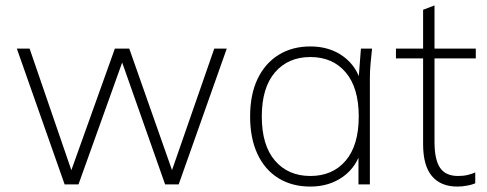

<svg xmlns="http://www.w3.org/2000/svg" viewBox="-20 -679 1794 707"><path d="M218 0 42 -500H89L256 -14H229L403 -500H456L627 -14H600L769 -500H815L638 0H588L415 -491H445L269 0Z M1123 8Q1055 8 1005 -23Q955 -54 928 -112Q901 -170 901 -250Q901 -331 928.5 -388.5Q956 -446 1006 -477Q1056 -508 1123 -508Q1194 -508 1244.5 -471Q1295 -434 1311 -369H1299L1309 -500H1350Q1347 -472 1344.5 -445Q1342 -418 1342 -392V0H1300V-131H1311Q1295 -66 1244 -29Q1193 8 1123 8ZM1123 -31Q1205 -31 1253 -87.5Q1301 -144 1301 -250Q1301 -356 1253 -412.5Q1205 -469 1123 -469Q1041 -469 992.5 -412.5Q944 -356 944 -250Q944 -144 992.5 -87.5Q1041 -31 1123 -31Z M1664 8Q1603 8 1570.5 -30.5Q1538 -69 1538 -148V-464H1438V-500H1538V-643L1580 -659V-500H1732V-464H1580V-157Q1580 -91 1600.5 -61Q1621 -31 1667 -31Q1687 -31 1703 -35Q1719 -39 1730 -44V-4Q1719 1 1700.5 4.5Q1682 8 1664 8Z"/></svg>

Font: Mulish ExtraLight ExtraLight
Style: Regular
Weight: 250
Version: Version 3.603